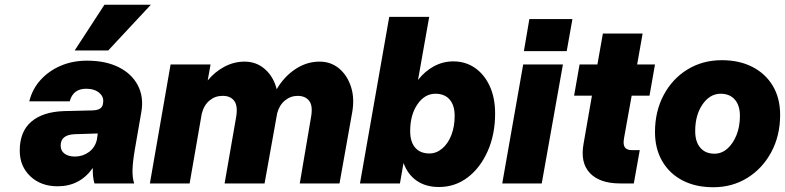

<svg xmlns="http://www.w3.org/2000/svg" viewBox="-20 -771 3299 807"><path d="M614 -751 435 -559H294L419 -751ZM547 -144Q538 -92 537 -58Q536 -24 544 0H377Q369 -27 370 -65Q316 12 222 12Q152 12 107.5 -30Q63 -72 63 -138Q63 -218 111.5 -259.5Q160 -301 248 -304L370 -307Q390 -308 399.5 -314Q409 -320 412 -331L413 -337Q418 -363 397.5 -380.5Q377 -398 342 -398Q287 -398 273 -345H103Q116 -397 150.5 -435Q185 -473 235 -494.5Q285 -516 346 -516Q424 -516 479 -488.5Q534 -461 559.5 -412Q585 -363 574 -300ZM235 -159Q235 -137 251.5 -125Q268 -113 295 -113Q327 -113 353 -131.5Q379 -150 387 -183L391 -210L295 -207Q235 -205 235 -159Z M972 -276Q981 -325 964.5 -347Q948 -369 914 -368Q884 -368 860.5 -348.5Q837 -329 828 -293L777 0H610L697 -500H865L853 -433Q884 -470 924 -491Q964 -512 1008 -512Q1058 -512 1094 -480Q1130 -448 1143 -396Q1174 -449 1221.5 -480.5Q1269 -512 1323 -512Q1371 -512 1405.5 -483Q1440 -454 1455.5 -405.5Q1471 -357 1460 -297L1407 0H1240L1287 -277Q1296 -325 1280 -346.5Q1264 -368 1231 -368Q1201 -368 1177.5 -348.5Q1154 -329 1145 -295L1092 0H924Z M1616 -700H1784L1737 -435Q1766 -472 1804 -492.5Q1842 -513 1885 -513Q1937 -513 1976.5 -485.5Q2016 -458 2038.5 -409Q2061 -360 2061 -294Q2061 -206 2030 -136Q1999 -66 1946 -25.5Q1893 15 1825 15Q1770 15 1732 -11Q1694 -37 1676 -86L1661 0H1493ZM1891 -284Q1891 -328 1870 -352.5Q1849 -377 1810 -377Q1765 -377 1734.5 -332.5Q1704 -288 1704 -220Q1704 -175 1725 -150.5Q1746 -126 1785 -126Q1814 -126 1838.5 -146.5Q1863 -167 1877 -203Q1891 -239 1891 -284Z M2205 -691H2386L2362 -556H2182ZM2179 -500H2346L2257 0H2091Z M2669 -140 2644 0H2586Q2501 0 2459.5 -43.5Q2418 -87 2433 -168L2468 -369H2393L2416 -500H2491L2514 -630H2681L2658 -500H2733L2710 -369H2635L2603 -191Q2598 -163 2606.5 -151.5Q2615 -140 2636 -140Z M2733 -216Q2733 -303 2769.5 -371.5Q2806 -440 2869.5 -479Q2933 -518 3014 -518Q3087 -518 3142 -490Q3197 -462 3228 -410.5Q3259 -359 3259 -288Q3259 -201 3222 -132Q3185 -63 3121.5 -23.5Q3058 16 2978 16Q2904 16 2849 -12.5Q2794 -41 2763.5 -93.5Q2733 -146 2733 -216ZM3090 -284Q3090 -328 3068.5 -352.5Q3047 -377 3009 -377Q2964 -377 2933 -332.5Q2902 -288 2902 -220Q2902 -175 2923.5 -150Q2945 -125 2983 -125Q3013 -125 3037 -146Q3061 -167 3075.5 -203Q3090 -239 3090 -284Z"/></svg>

Font: Overused Grotesk ExtraBold
Style: Italic
Weight: 800
Italic angle: -10°
Version: Version 0.003